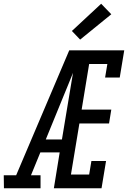

<svg xmlns="http://www.w3.org/2000/svg" viewBox="-63 -1003 683 1023"><path d="M153 0H-42L-43 -69H23L306 -735H599L575 -590H497L509 -662H412L372 -419H530L518 -345H360L315 -73H412L424 -145H502L478 0H224L255 -191H152L102 -69H153ZM181 -260H267L326 -615Q313 -583 300.5 -552Q288 -521 275 -490ZM364 -792 320 -838 476 -983 530 -927Z"/></svg>

Font: Iosevka HT Extended
Style: Italic
Weight: 400
Width: 7
Italic angle: -9°
Monospace: yes
Designer: Belleve Invis
Foundry: Belleve Invis
Version: Version 32.3.0; ttfautohint (v1.8.4)